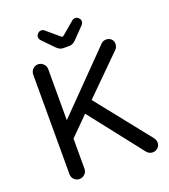

<svg xmlns="http://www.w3.org/2000/svg" viewBox="-154 -973 963 1091"><g transform="rotate(-20 327.0 -428.0)"><path d="M265.6 -744.1 199.2 -812.5Q191.4 -822.3 191.4 -833Q191.4 -843.8 200.7 -853Q210 -862.3 221.7 -862.3Q232.4 -862.3 240.2 -855.5L316.4 -791Q322.3 -787.1 324.2 -787.1Q328.1 -787.1 332 -791L408.2 -855.5Q416 -862.3 426.8 -862.3Q438.5 -862.3 447.8 -853Q457 -843.8 457 -833Q457 -822.3 449.2 -812.5L382.8 -744.1Q364.3 -724.6 342.8 -724.6H305.7Q284.2 -724.6 265.6 -744.1ZM93.8 -39.1V-641.6Q93.8 -660.2 106.9 -673.8Q120.1 -687.5 138.7 -687.5Q157.2 -687.5 170.9 -673.8Q184.6 -660.2 184.6 -641.6V-333L516.6 -671.9Q529.3 -687.5 550.8 -687.5Q568.4 -687.5 580.6 -676.3Q592.8 -665 592.8 -647.5Q592.8 -628.9 582 -616.2L356.4 -392.6L615.2 -67.4Q626 -53.7 626 -36.1Q626 -18.6 612.8 -6.3Q599.6 5.9 582 5.9Q560.5 5.9 545.9 -11.7L294.9 -332L184.6 -221.7V-39.1Q184.6 -20.5 170.9 -7.3Q157.2 5.9 138.7 5.9Q120.1 5.9 106.9 -7.3Q93.8 -20.5 93.8 -39.1Z"/></g></svg>

Font: jf-openhuninn-1.1
Style: Regular
Weight: 400
Designer: [Kosugi Maru]
      Designed by Motoya company      

      [Varela Round]
      Joe Prince(Latin component); Avraham Co
Foundry: justfont CO.,LTD.
Version: 1.1